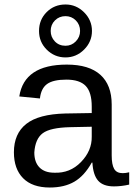

<svg xmlns="http://www.w3.org/2000/svg" viewBox="-20 -826 596 856"><path d="M202 10Q124 10 83 -31.5Q42 -73 42 -147Q42 -230 97 -273.5Q152 -317 271 -320L389 -322V-351Q389 -415 362 -443Q335 -471 276 -471Q217 -471 190 -451.5Q163 -432 158 -387L66 -396Q88 -538 278 -538Q377 -538 427.5 -492.5Q478 -447 478 -360V-133Q478 -92 489 -73Q500 -54 527 -54Q541 -54 556 -58V-3Q521 5 488 5Q440 5 417.5 -20.5Q395 -46 392 -101H389Q356 -42 311.5 -16Q267 10 202 10ZM222 -56Q292 -53 341 -103.5Q390 -154 389 -217V-261L293 -259Q204 -257 170.5 -232Q137 -207 133 -146Q133 -103 156 -79.5Q179 -56 222 -56ZM272 -570Q223 -570 188 -605Q154 -639 154 -688Q154 -738 188 -772Q222 -806 272 -806Q320 -806 355 -771Q390 -736 390 -688Q390 -640 355 -605Q320 -570 272 -570ZM337 -688Q337 -716 318 -735Q299 -754 272 -754Q244 -754 225 -735Q206 -716 206 -688Q206 -661 224.5 -641.5Q243 -622 272 -622Q299 -622 318 -641.5Q337 -661 337 -688Z"/></svg>

Font: Libra Sans
Style: Regular
Weight: 400
Foundry: Context Ltd
Version: Version 1.002